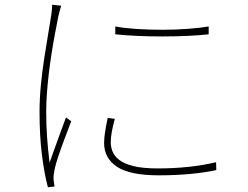

<svg xmlns="http://www.w3.org/2000/svg" viewBox="-20 -762 1040 806"><path d="M464 -651Q500 -644 552 -640.5Q604 -637 661 -637Q718 -637 770 -641Q822 -645 856 -651V-618Q822 -614 770 -611.5Q718 -609 661 -609Q604 -609 551.5 -611.5Q499 -614 464 -618ZM462 -263Q454 -234 449.5 -209.5Q445 -185 445 -164Q445 -146 452 -127Q459 -108 479.5 -91.5Q500 -75 539 -65Q578 -55 642 -55Q710 -55 771 -61.5Q832 -68 887 -81L888 -48Q843 -38 780.5 -32Q718 -26 647 -26Q525 -26 471 -62Q417 -98 417 -162Q417 -182 421 -207.5Q425 -233 432 -267ZM237 -738Q235 -732 233 -725Q231 -718 229 -710.5Q227 -703 225 -694Q218 -658 210.5 -618.5Q203 -579 196.5 -537.5Q190 -496 185 -454Q180 -412 177 -371.5Q174 -331 174 -293Q174 -235 177.5 -186.5Q181 -138 188 -79Q198 -107 210.5 -142Q223 -177 235.5 -211Q248 -245 257 -269L279 -253Q268 -224 253 -184.5Q238 -145 225.5 -108Q213 -71 209 -50Q207 -40 205.5 -28.5Q204 -17 205 -7Q206 0 207 8Q208 16 209 21L181 24Q166 -32 156 -112Q146 -192 146 -293Q146 -347 151.5 -404Q157 -461 165.5 -516Q174 -571 182 -618Q190 -665 195 -698Q197 -712 198 -722.5Q199 -733 199 -742Z"/></svg>

Font: Noto Sans HK Thin
Style: Regular
Weight: 100
Designer: Ryoko NISHIZUKA 西塚涼子 (kana, bopomofo & ideographs); Paul D. Hunt (Latin, Greek & Cyrillic); Sandoll Communications 산돌커뮤니
Foundry: Adobe
Version: Version 2.004-H2;hotconv 1.0.118;makeotfexe 2.5.65603